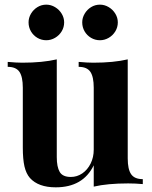

<svg xmlns="http://www.w3.org/2000/svg" viewBox="-20 -780 645 814"><path d="M13.2 0ZM585.4 -20.5V0.5Q554.2 -2.4 523.4 -2.4Q435.5 -2.4 377.4 11.2V-79.1Q332 14.2 216.3 14.2Q142.6 14.2 106.9 -25.4Q90.8 -43.9 83.7 -74.5Q76.7 -105 76.7 -154.8V-408.2Q76.7 -454.6 62.3 -475.6Q47.9 -496.6 12.7 -496.6V-517.6Q49.3 -514.2 74.7 -514.2Q159.7 -514.2 220.7 -528.3V-113.8Q220.7 -72.3 233.2 -51Q245.6 -29.8 280.3 -29.8Q306.6 -29.8 328.9 -44.9Q351.1 -60.1 364.3 -86.7Q377.4 -113.3 377.4 -145.5V-408.2Q377.4 -454.6 363 -475.6Q348.6 -496.6 313.5 -496.6V-517.6Q350.1 -514.2 375.5 -514.2Q461.4 -514.2 521.5 -528.3V-108.4Q521.5 -62.5 535.9 -41.5Q550.3 -20.5 585.4 -20.5ZM252 -685.1Q252 -664.6 241.5 -647.2Q231 -629.9 213.4 -619.6Q195.8 -609.4 176.3 -609.4Q155.8 -609.4 138.4 -619.6Q121.1 -629.9 111.1 -647.2Q101.1 -664.6 101.1 -685.1Q101.1 -704.6 111.3 -721.9Q121.6 -739.3 138.7 -749.8Q155.8 -760.3 176.3 -760.3Q195.8 -760.3 213.4 -749.8Q231 -739.3 241.5 -721.9Q252 -704.6 252 -685.1ZM479.5 -685.1Q479.5 -664.6 469 -647.2Q458.5 -629.9 440.9 -619.6Q423.3 -609.4 403.8 -609.4Q383.3 -609.4 366 -619.6Q348.6 -629.9 338.6 -647.2Q328.6 -664.6 328.6 -685.1Q328.6 -704.6 338.9 -721.9Q349.1 -739.3 366.2 -749.8Q383.3 -760.3 403.8 -760.3Q423.3 -760.3 440.9 -749.8Q458.5 -739.3 469 -721.9Q479.5 -704.6 479.5 -685.1Z"/></svg>

Font: TypoPRO Playfair Display
Style: Bold
Weight: 700
Designer: Claus Eggers Sørensen
Foundry: Claus Eggers Sørensen
Version: Version 1.004;PS 001.004;hotconv 1.0.70;makeotf.lib2.5.58329